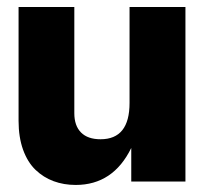

<svg xmlns="http://www.w3.org/2000/svg" viewBox="-20 -520 586 550"><path d="M196.8 9.8Q162.6 9.8 133.5 -1Q104.5 -11.7 81.8 -33.4Q59.1 -55.2 46.1 -91.1Q33.2 -127 33.2 -173.8V-500H192.9V-195.8Q192.9 -159.7 212.2 -140.4Q231.4 -121.1 268.1 -121.1Q351.1 -121.1 351.1 -225.1V-500H511.2V0H356V-96.2Q304.2 9.8 196.8 9.8Z"/></svg>

Font: TASA Orbiter Display Black
Style: Regular
Weight: 900
Designer: Weizhong Zhang
Version: Version 1.000;Glyphs 3.1.2 (3151)